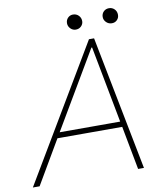

<svg xmlns="http://www.w3.org/2000/svg" viewBox="-114 -938 864 1014"><g transform="rotate(-10 318.0 -431.5)"><path d="M-20.5 0 407.2 -719.7H434.6L575.2 0H543.9L498 -243.2L496.1 -252L416 -673.8H412.1L165 -254.9L155.3 -238.3L15.6 0ZM138.7 -233.4 145.5 -262.7H517.6L510.7 -233.4ZM541.5 -781.7Q523.9 -781.7 511.5 -793.9Q499 -806.2 499 -822.8Q499 -839.8 510.5 -851.3Q522 -862.8 539.6 -862.8Q556.6 -862.8 568.6 -850.8Q580.6 -838.9 580.6 -820.3Q580.6 -804.2 569.6 -793Q558.6 -781.7 541.5 -781.7ZM348.1 -781.7Q332 -781.7 319.8 -793.9Q307.6 -806.2 307.6 -822.8Q307.6 -839.8 318.8 -851.3Q330.1 -862.8 346.2 -862.8Q364.3 -862.8 376.5 -850.6Q388.7 -838.4 388.7 -820.3Q388.7 -804.7 377.2 -793.2Q365.7 -781.7 348.1 -781.7Z"/></g></svg>

Font: Reddit Sans ExtraLight
Style: Italic
Weight: 250
Italic angle: -11.25°
Designer: Stephen Hutchings
Version: Version 1.013